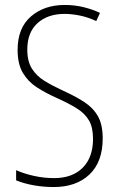

<svg xmlns="http://www.w3.org/2000/svg" viewBox="-20 -744 479 774"><path d="M394 -186Q394 -91 340.5 -40.5Q287 10 197 10Q155 10 116 3Q77 -4 45 -17V-58Q76 -44 116.5 -35Q157 -26 198 -26Q272 -26 313.5 -68Q355 -110 355 -184Q355 -230 339 -258Q323 -286 290.5 -306.5Q258 -327 209 -349Q164 -369 128.5 -392Q93 -415 72 -450.5Q51 -486 51 -543Q51 -631 104.5 -677.5Q158 -724 241 -724Q281 -724 317.5 -715Q354 -706 383 -692L368 -659Q334 -675 301 -681.5Q268 -688 241 -688Q172 -688 131 -650.5Q90 -613 90 -544Q90 -497 108.5 -467.5Q127 -438 158.5 -418.5Q190 -399 231 -380Q282 -357 318.5 -333.5Q355 -310 374.5 -276Q394 -242 394 -186Z"/></svg>

Font: Noto Sans Thai Cond ExtLt
Style: Regular
Weight: 200
Width: 3
Designer: Monotype Design Team
Foundry: Monotype Imaging Inc.
Version: Version 2.002; ttfautohint (v1.8.4.7-5d5b)